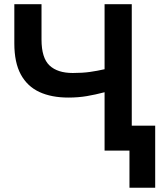

<svg xmlns="http://www.w3.org/2000/svg" viewBox="-20 -720 788 918"><path d="M599 177.5V0H480V-279Q436.5 -267.5 395.2 -260.5Q354 -253.5 307 -253.5Q226 -253.5 168.2 -280.2Q110.5 -307 79.5 -364Q48.5 -421 48.5 -512.5V-700H178.5V-531Q178.5 -443 216.8 -407Q255 -371 328 -371Q374 -371 409.5 -376Q445 -381 480 -389V-700H610V-119H722V177.5Z"/></svg>

Font: Geologica EX Med
Style: Regular
Weight: 500
Designer: Sindre Bremnes, Frode Helland
Foundry: Monokrom Skriftforlag AS
Version: Version 1.010;gftools[0.9.28]